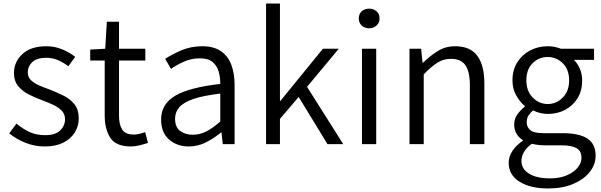

<svg xmlns="http://www.w3.org/2000/svg" viewBox="-20 -816 3405 1087"><path d="M232.9 13.2Q175.3 13.2 122.8 -8.1Q70.3 -29.3 32.2 -61L73.2 -116.2Q108.4 -86.9 146.7 -68.8Q185.1 -50.8 235.8 -50.8Q292.5 -50.8 320.3 -77.1Q348.1 -103.5 348.1 -141.1Q348.1 -169.9 329.3 -189.5Q310.5 -209 281.5 -222.4Q252.4 -235.8 222.2 -247.1Q183.6 -261.2 146 -279.8Q108.4 -298.3 83.7 -327.6Q59.1 -356.9 59.1 -402.8Q59.1 -465.8 106.9 -510Q154.8 -554.2 242.2 -554.2Q290 -554.2 332.8 -536.4Q375.5 -518.6 405.8 -494.1L367.2 -440.9Q339.4 -461.4 309.1 -475.1Q278.8 -488.8 242.2 -488.8Q188 -488.8 162.6 -464.4Q137.2 -439.9 137.2 -407.2Q137.2 -379.9 154.8 -362.5Q172.4 -345.2 200.2 -333Q228 -320.8 258.8 -310.1Q298.3 -294.4 336.9 -275.9Q375.5 -257.3 400.6 -226.8Q425.8 -196.3 425.8 -145Q425.8 -102.1 403.6 -66.2Q381.3 -30.3 338.4 -8.5Q295.4 13.2 232.9 13.2Z M721.7 13.2Q637.2 13.2 605 -35.2Q572.8 -83.5 572.8 -163.1V-473.1H490.7V-535.2L575.7 -540L585 -692.9H653.8V-540H802.7V-473.1H653.8V-160.2Q653.8 -110.4 671.9 -82.3Q689.9 -54.2 738.8 -54.2Q753.9 -54.2 771.2 -58.6Q788.6 -63 801.8 -67.9L817.9 -6.8Q795.4 0.5 770 6.8Q744.6 13.2 721.7 13.2Z M1048.8 13.2Q982.4 13.2 937.3 -26.1Q892.1 -65.4 892.1 -139.2Q892.1 -227.5 972.7 -274.4Q1053.2 -321.3 1227.1 -340.8Q1227.5 -377.4 1218 -410.6Q1208.5 -443.8 1183.6 -464.8Q1158.7 -485.8 1111.8 -485.8Q1063.5 -485.8 1021.2 -466.8Q979 -447.8 948.2 -425.8L915 -482.9Q950.2 -506.3 1004.9 -530.3Q1059.6 -554.2 1125 -554.2Q1190.4 -554.2 1230.7 -526.4Q1271 -498.5 1289.6 -449.2Q1308.1 -399.9 1308.1 -335V0H1241.2L1233.9 -65.9H1231Q1191.9 -33.2 1146 -10Q1100.1 13.2 1048.8 13.2ZM1070.8 -53.2Q1112.3 -53.2 1148.9 -72.3Q1185.5 -91.3 1227.1 -127.9V-286.1Q1131.3 -274.9 1075.4 -255.9Q1019.5 -236.8 995.4 -209Q971.2 -181.2 971.2 -144Q971.2 -95.2 1000.5 -74.2Q1029.8 -53.2 1070.8 -53.2Z M1486.3 0V-795.9H1564.9V-245.1H1567.9L1808.1 -540H1897.9L1718.3 -324.2L1923.3 0H1834L1670.9 -267.1L1564.9 -143.1V0Z M2029.3 0V-540H2109.9V0ZM2070.3 -655.8Q2044.4 -655.8 2027.8 -671.4Q2011.2 -687 2011.2 -710.9Q2011.2 -737.3 2027.8 -752.2Q2044.4 -767.1 2070.3 -767.1Q2094.2 -767.1 2111.6 -752.2Q2128.9 -737.3 2128.9 -710.9Q2128.9 -687 2111.6 -671.4Q2094.2 -655.8 2070.3 -655.8Z M2298.3 0V-540H2364.3L2372.1 -460.9H2375Q2414.1 -499 2457.8 -526.6Q2501.5 -554.2 2557.1 -554.2Q2642.1 -554.2 2682.1 -500.2Q2722.2 -446.3 2722.2 -342.8V0H2640.1V-333Q2640.1 -411.1 2614.7 -447Q2589.4 -482.9 2533.2 -482.9Q2490.2 -482.9 2455.6 -460.7Q2420.9 -438.5 2378.9 -395V0Z M3083 251Q2983.4 251 2921.6 212.9Q2859.9 174.8 2859.9 105Q2859.9 70.3 2881.3 38.1Q2902.8 5.9 2939.9 -19V-22.9Q2918.9 -35.6 2905 -57.6Q2891.1 -79.6 2891.1 -111.8Q2891.1 -145.5 2910.9 -171.1Q2930.7 -196.8 2951.2 -211.9V-215.8Q2924.8 -236.8 2903.1 -274.9Q2881.3 -313 2881.3 -360.8Q2881.3 -419.4 2908.4 -462.9Q2935.5 -506.3 2981 -530.3Q3026.4 -554.2 3081.1 -554.2Q3103.5 -554.2 3122.8 -549.8Q3142.1 -545.4 3156.2 -540H3343.3V-477.1H3229Q3249.5 -457.5 3262.7 -427.2Q3275.9 -397 3275.9 -359.9Q3275.9 -302.7 3250 -260.3Q3224.1 -217.8 3179.9 -194.3Q3135.7 -170.9 3081.1 -170.9Q3061 -170.9 3039.1 -176Q3017.1 -181.2 2998 -190.9Q2982.9 -178.2 2972.4 -162.4Q2961.9 -146.5 2961.9 -123Q2961.9 -96.7 2982.2 -79.3Q3002.4 -62 3058.1 -62H3166Q3259.3 -62 3305.7 -31.5Q3352.1 -1 3352.1 65.9Q3352.1 115.2 3319.1 157.2Q3286.1 199.2 3225.6 225.1Q3165 251 3083 251ZM3081.1 -227.1Q3129.9 -227.1 3166 -263.7Q3202.1 -300.3 3202.1 -360.8Q3202.1 -422.4 3166.3 -457.8Q3130.4 -493.2 3081.1 -493.2Q3030.8 -493.2 2995.4 -458.3Q2960 -423.3 2960 -360.8Q2960 -300.3 2996.1 -263.7Q3032.2 -227.1 3081.1 -227.1ZM3094.2 193.8Q3147.9 193.8 3188 177Q3228 160.2 3250 133.5Q3272 106.9 3272 78.1Q3272 38.1 3243.4 22.5Q3214.8 6.8 3159.2 6.8H3060.1Q3047.4 6.8 3028.6 4.6Q3009.8 2.4 2991.2 -2Q2960.4 19.5 2946.3 44.9Q2932.1 70.3 2932.1 95.2Q2932.1 140.1 2974.9 167Q3017.6 193.8 3094.2 193.8Z"/></svg>

Font: `nÑOS CN Normal
Style: Regular
Weight: 350
Designer: Ryoko NISHIZUKA ?XZm?[P (kana & ideographs); Paul D. Hunt (Latin, Greek & Cyrillic); Wenlong ZHANG _ e??? (bopomofo); Sa
Foundry: Adobe Systems Incorporated
Version: Version 1.004 June 21, 2023